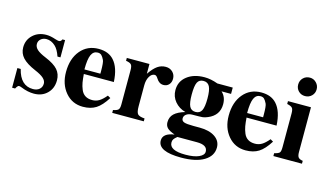

<svg xmlns="http://www.w3.org/2000/svg" viewBox="-98 -1021 2674 1557"><g transform="rotate(15 1238.5 -242.5)"><path d="M340 -326H315Q296 -382 268 -408Q234 -440 193 -440Q165 -440 146 -423.5Q127 -407 127 -382Q127 -356 149.5 -335.5Q172 -315 223 -294Q298 -263 329.5 -227Q361 -191 361 -138Q361 -71 318 -28.5Q275 14 207 14Q155 14 99 -9Q84 -15 76 -15Q65 -15 50 13H25V-152H53Q85 -20 190 -20Q224 -20 244.5 -38Q265 -56 265 -85Q265 -109 243 -129.5Q221 -150 169 -172Q94 -204 60.5 -240.5Q27 -277 27 -327Q27 -390 71.5 -431.5Q116 -473 184 -473Q218 -473 262 -458Q284 -451 293 -451Q310 -451 318 -471H340Z M792 -126 816 -112Q772 -42 727.5 -14Q683 14 618 14Q528 14 471 -53.5Q414 -121 414 -224Q414 -336 471.5 -404.5Q529 -473 623 -473Q706 -473 751 -423Q804 -365 810 -245H558Q561 -203 566 -174.5Q571 -146 583 -117Q595 -88 618.5 -73Q642 -58 677 -58Q709 -58 735 -73.5Q761 -89 792 -126ZM687 -282V-303Q687 -376 678 -395Q666 -420 654.5 -431Q643 -442 623 -442Q587 -442 570 -405.5Q553 -369 553 -282Z M1051 -461V-379Q1086 -430 1117 -451.5Q1148 -473 1186 -473Q1221 -473 1244 -450.5Q1267 -428 1267 -394Q1267 -364 1249.5 -345Q1232 -326 1204 -326Q1167 -326 1144 -364Q1130 -387 1116 -387Q1090 -387 1072.5 -357Q1055 -327 1055 -283V-106Q1055 -58 1068.5 -42.5Q1082 -27 1127 -24V0H862V-24Q895 -30 905.5 -41.5Q916 -53 916 -84V-373Q916 -408 905 -420Q894 -432 861 -437V-461Z M1526 -68H1578Q1659 -68 1707 -35.5Q1755 -3 1755 52Q1755 123 1686.5 164.5Q1618 206 1494 206Q1300 206 1300 114Q1300 53 1396 39Q1349 22 1331.5 4Q1314 -14 1314 -43Q1314 -87 1343 -114.5Q1372 -142 1433 -160Q1378 -175 1343.5 -216Q1309 -257 1309 -312Q1309 -385 1365.5 -429Q1422 -473 1512 -473Q1564 -473 1624 -451H1753V-398H1673Q1713 -362 1713 -300Q1713 -206 1621 -168Q1597 -158 1580 -156Q1563 -154 1494 -154Q1464 -154 1444.5 -140.5Q1425 -127 1425 -105Q1425 -84 1446 -76Q1467 -68 1526 -68ZM1578 -312Q1578 -382 1562.5 -412Q1547 -442 1511 -442Q1475 -442 1460.5 -413Q1446 -384 1446 -311Q1446 -241 1461 -211.5Q1476 -182 1512 -182Q1548 -182 1563 -211.5Q1578 -241 1578 -312ZM1587 52H1423Q1402 69 1395 80Q1388 91 1388 107Q1388 174 1522 174Q1594 174 1635 155.5Q1676 137 1676 108Q1676 52 1587 52Z M2158 -126 2182 -112Q2138 -42 2093.5 -14Q2049 14 1984 14Q1894 14 1837 -53.5Q1780 -121 1780 -224Q1780 -336 1837.5 -404.5Q1895 -473 1989 -473Q2072 -473 2117 -423Q2170 -365 2176 -245H1924Q1927 -203 1932 -174.5Q1937 -146 1949 -117Q1961 -88 1984.5 -73Q2008 -58 2043 -58Q2075 -58 2101 -73.5Q2127 -89 2158 -126ZM2053 -282V-303Q2053 -376 2044 -395Q2032 -420 2020.5 -431Q2009 -442 1989 -442Q1953 -442 1936 -405.5Q1919 -369 1919 -282Z M2414 -613Q2414 -580 2391.5 -558Q2369 -536 2336 -536Q2303 -536 2281 -558Q2259 -580 2259 -613Q2259 -646 2281.5 -668.5Q2304 -691 2338 -691Q2369 -691 2391.5 -668Q2414 -645 2414 -613ZM2455 0H2215V-24Q2250 -32 2259 -43Q2268 -54 2268 -88V-373Q2268 -406 2257.5 -418Q2247 -430 2214 -437V-461H2407V-85Q2407 -53 2417.5 -40.5Q2428 -28 2455 -24Z"/></g></svg>

Font: STIX
Style: Bold
Weight: 700
Designer: MicroPress Inc., with final additions and corrections provided by Coen Hoffman, Elsevier (retired)
Version: Version 1.1.1